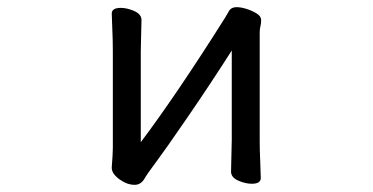

<svg xmlns="http://www.w3.org/2000/svg" viewBox="-20 -503 1040 536"><path d="M618 -470Q624 -483 641 -483Q652 -483 667 -478.5Q682 -474 695.5 -466Q709 -458 709 -447Q709 -436 707 -429.5Q705 -423 705 -411V-109Q705 -85 706.5 -51.5Q708 -18 708 -6Q708 10 683 10Q666 10 647 2Q625 -7 625 -24Q625 -32 626 -68.5Q627 -105 627 -112V-362Q567 -268 503.5 -175.5Q440 -83 414.5 -49Q389 -15 382 -2Q372 13 356 13Q335 13 314 -2Q292 -18 292 -34V-36Q295 -75 295 -90V-361Q295 -390 293.5 -422.5Q292 -455 292 -465Q292 -481 317 -481Q334 -481 353 -473Q375 -464 375 -447Q375 -440 374 -405Q373 -370 373 -358V-106Q473 -239 608 -453Q613 -461 618 -470Z"/></svg>

Font: Moon Stars Kai
Style: Bold
Weight: 700
Designer: GuiWonder
Version: Version 1.101